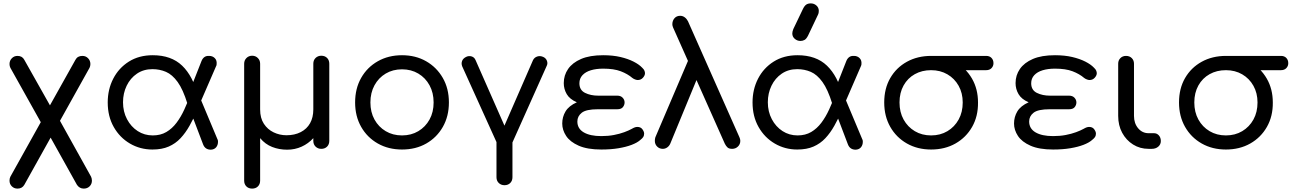

<svg xmlns="http://www.w3.org/2000/svg" viewBox="-20 -876 7647 1130"><path d="M83 234Q63 234 49.5 220.5Q36 207 36 187Q36 174 41 164L220 -157L41 -477Q36 -487 36 -499Q36 -519 49.5 -533Q63 -547 83 -547Q111 -547 123 -524L274 -256L424 -524Q436 -547 465 -547Q485 -547 498.5 -533Q512 -519 512 -499Q512 -487 507 -477L333 -165L516 164Q518 169 519.5 174.5Q521 180 521 187Q521 207 507.5 220.5Q494 234 473 234Q448 234 433 212L278 -66L123 212Q110 234 83 234Z M877 4Q805 4 745 -31Q685 -66 649.5 -128.5Q614 -191 614 -273Q614 -350 646.5 -413Q679 -476 738.5 -513.5Q798 -551 879 -551Q988 -551 1052 -489.5Q1116 -428 1145 -312L1083 -266Q1057 -350 1025.5 -393.5Q994 -437 957 -453Q920 -469 877 -469Q825 -469 786 -442.5Q747 -416 725.5 -371.5Q704 -327 704 -274Q704 -219 727.5 -174.5Q751 -130 790.5 -104.5Q830 -79 879 -79Q925 -79 959 -99Q993 -119 1019 -153.5Q1045 -188 1065 -232Q1085 -276 1103 -323L1141 -227Q1119 -178 1095.5 -136Q1072 -94 1042.5 -62.5Q1013 -31 973 -13.5Q933 4 877 4ZM1221 5Q1187 5 1175 -27L1080 -277L1146 -328L1260 -56Q1262 -53 1262.5 -48.5Q1263 -44 1263 -42Q1263 -22 1252 -9Q1241 4 1221 5ZM1134 -215 1079 -296 1166 -517Q1172 -532 1183 -540Q1194 -548 1211 -547Q1231 -547 1244 -534Q1257 -521 1255 -500Q1255 -498 1254.5 -494Q1254 -490 1252 -487Z M1464 234Q1443 234 1430 221Q1417 208 1417 187V-501Q1417 -521 1430.5 -534.5Q1444 -548 1464 -548Q1484 -548 1497.5 -534.5Q1511 -521 1511 -501V-232Q1511 -181 1533 -147.5Q1555 -114 1590.5 -97Q1626 -80 1666 -80Q1714 -80 1750 -98.5Q1786 -117 1805 -151Q1824 -185 1824 -232V-501Q1824 -522 1837.5 -535Q1851 -548 1871 -548Q1892 -548 1905 -535Q1918 -522 1918 -501V-47Q1918 -26 1905 -13Q1892 0 1871 0Q1851 0 1837.5 -13Q1824 -26 1824 -47V-63Q1795 -31 1755.5 -13Q1716 5 1670 5Q1623 5 1582 -11Q1541 -27 1511 -63V187Q1511 208 1498 221Q1485 234 1464 234Z M2346 4Q2266 4 2203.5 -31.5Q2141 -67 2105.5 -129.5Q2070 -192 2070 -273Q2070 -355 2105.5 -417.5Q2141 -480 2203.5 -515.5Q2266 -551 2346 -551Q2426 -551 2488 -515.5Q2550 -480 2586 -417.5Q2622 -355 2622 -273Q2622 -192 2586.5 -129.5Q2551 -67 2489 -31.5Q2427 4 2346 4ZM2346 -79Q2400 -79 2442 -104Q2484 -129 2508 -172.5Q2532 -216 2532 -273Q2532 -330 2508 -374Q2484 -418 2442 -443Q2400 -468 2346 -468Q2292 -468 2250 -443Q2208 -418 2184 -374Q2160 -330 2160 -273Q2160 -216 2184 -172.5Q2208 -129 2250 -104Q2292 -79 2346 -79Z M2950 -1Q2919 -1 2906 -31L2700 -486Q2694 -502 2699.5 -517Q2705 -532 2723 -541Q2739 -549 2755.5 -544Q2772 -539 2779 -522L2972 -84H2926L3117 -522Q3125 -538 3142 -543.5Q3159 -549 3177 -541Q3193 -534 3199 -518Q3205 -502 3197 -487L2993 -31Q2979 -1 2950 -1ZM2949 214Q2929 214 2915.5 201Q2902 188 2902 167V-63Q2902 -84 2915.5 -97Q2929 -110 2949 -110Q2970 -110 2983 -97Q2996 -84 2996 -63V167Q2996 188 2983 201Q2970 214 2949 214Z M3519 4Q3437 4 3386 -18.5Q3335 -41 3312 -76Q3289 -111 3289 -149Q3289 -188 3308.5 -220.5Q3328 -253 3375 -274Q3333 -292 3315.5 -322Q3298 -352 3298 -387Q3298 -433 3323.5 -470Q3349 -507 3400 -529Q3451 -551 3530 -551Q3587 -551 3631.5 -540.5Q3676 -530 3708.5 -513.5Q3741 -497 3759 -478Q3770 -468 3773 -459.5Q3776 -451 3776 -445Q3776 -432 3764 -418.5Q3752 -405 3733 -405Q3728 -405 3719 -408Q3710 -411 3702 -417Q3674 -441 3633.5 -456.5Q3593 -472 3530 -472Q3489 -472 3457.5 -462.5Q3426 -453 3408 -433.5Q3390 -414 3390 -386Q3390 -346 3423 -329.5Q3456 -313 3501 -313H3613Q3633 -313 3644.5 -301Q3656 -289 3656 -273Q3656 -258 3646 -245.5Q3636 -233 3613 -233H3499Q3430 -233 3404 -212.5Q3378 -192 3378 -161Q3378 -119 3415.5 -97Q3453 -75 3519 -75Q3559 -75 3593 -81.5Q3627 -88 3654 -98Q3681 -108 3697 -117Q3709 -124 3716.5 -126.5Q3724 -129 3731 -129Q3751 -129 3761 -115Q3771 -101 3771 -90Q3771 -78 3766 -70Q3761 -62 3747 -51Q3730 -36 3697.5 -23.5Q3665 -11 3620 -3.5Q3575 4 3519 4Z M4289 0Q4271 0 4262 -8Q4253 -16 4246 -30L3941 -715Q3939 -720 3938 -724.5Q3937 -729 3937 -733Q3937 -754 3949.5 -768.5Q3962 -783 3983 -783Q3998 -783 4010 -774Q4022 -765 4029 -751L4332 -68Q4337 -57 4337 -47Q4337 -27 4323 -13.5Q4309 0 4289 0ZM3881 0Q3861 0 3847.5 -13.5Q3834 -27 3834 -47Q3834 -58 3837 -68L4071 -616L4115 -492L3925 -31Q3919 -17 3907 -8.5Q3895 0 3881 0Z M4672 4Q4600 4 4540 -31Q4480 -66 4444.5 -128.5Q4409 -191 4409 -273Q4409 -350 4441.5 -413Q4474 -476 4533.5 -513.5Q4593 -551 4674 -551Q4783 -551 4847 -489.5Q4911 -428 4940 -312L4878 -266Q4852 -350 4820.5 -393.5Q4789 -437 4752 -453Q4715 -469 4672 -469Q4620 -469 4581 -442.5Q4542 -416 4520.5 -371.5Q4499 -327 4499 -274Q4499 -219 4522.5 -174.5Q4546 -130 4585.5 -104.5Q4625 -79 4674 -79Q4720 -79 4754 -99Q4788 -119 4814 -153.5Q4840 -188 4860 -232Q4880 -276 4898 -323L4936 -227Q4914 -178 4890.5 -136Q4867 -94 4837.5 -62.5Q4808 -31 4768 -13.5Q4728 4 4672 4ZM5016 5Q4982 5 4970 -27L4875 -277L4941 -328L5055 -56Q5057 -53 5057.5 -48.5Q5058 -44 5058 -42Q5058 -22 5047 -9Q5036 4 5016 5ZM4929 -215 4874 -296 4961 -517Q4967 -532 4978 -540Q4989 -548 5006 -547Q5026 -547 5039 -534Q5052 -521 5050 -500Q5050 -498 5049.5 -494Q5049 -490 5047 -487ZM4691 -635Q4672 -635 4657.5 -647.5Q4643 -660 4643 -679Q4643 -685 4644.5 -691Q4646 -697 4649 -705L4705 -822Q4714 -841 4724.5 -848.5Q4735 -856 4752 -856Q4771 -856 4785 -843.5Q4799 -831 4799 -812Q4799 -807 4798 -801Q4797 -795 4794 -789L4736 -667Q4726 -647 4715 -641Q4704 -635 4691 -635Z M5460 4Q5380 4 5317.5 -31.5Q5255 -67 5219.5 -129.5Q5184 -192 5184 -273Q5184 -355 5219.5 -416.5Q5255 -478 5317.5 -512.5Q5380 -547 5460 -547Q5540 -547 5602.5 -511Q5665 -475 5700.5 -413.5Q5736 -352 5736 -273Q5737 -192 5701.5 -129.5Q5666 -67 5603.5 -31.5Q5541 4 5460 4ZM5460 -79Q5514 -79 5556 -104Q5598 -129 5622 -172.5Q5646 -216 5646 -273Q5646 -328 5622 -371Q5598 -414 5556 -438.5Q5514 -463 5460 -463Q5406 -463 5364 -439.5Q5322 -416 5298 -373Q5274 -330 5274 -273Q5274 -216 5298 -172.5Q5322 -129 5364 -104Q5406 -79 5460 -79ZM5477 -463Q5458 -463 5446 -475.5Q5434 -488 5434 -504Q5434 -523 5446 -535Q5458 -547 5477 -547H5784Q5804 -547 5815.5 -535Q5827 -523 5827 -504Q5827 -487 5815.5 -475Q5804 -463 5784 -463Z M6178 4Q6096 4 6045 -18.5Q5994 -41 5971 -76Q5948 -111 5948 -149Q5948 -188 5967.5 -220.5Q5987 -253 6034 -274Q5992 -292 5974.5 -322Q5957 -352 5957 -387Q5957 -433 5982.5 -470Q6008 -507 6059 -529Q6110 -551 6189 -551Q6246 -551 6290.5 -540.5Q6335 -530 6367.5 -513.5Q6400 -497 6418 -478Q6429 -468 6432 -459.5Q6435 -451 6435 -445Q6435 -432 6423 -418.5Q6411 -405 6392 -405Q6387 -405 6378 -408Q6369 -411 6361 -417Q6333 -441 6292.5 -456.5Q6252 -472 6189 -472Q6148 -472 6116.5 -462.5Q6085 -453 6067 -433.5Q6049 -414 6049 -386Q6049 -346 6082 -329.5Q6115 -313 6160 -313H6272Q6292 -313 6303.5 -301Q6315 -289 6315 -273Q6315 -258 6305 -245.5Q6295 -233 6272 -233H6158Q6089 -233 6063 -212.5Q6037 -192 6037 -161Q6037 -119 6074.5 -97Q6112 -75 6178 -75Q6218 -75 6252 -81.5Q6286 -88 6313 -98Q6340 -108 6356 -117Q6368 -124 6375.5 -126.5Q6383 -129 6390 -129Q6410 -129 6420 -115Q6430 -101 6430 -90Q6430 -78 6425 -70Q6420 -62 6406 -51Q6389 -36 6356.5 -23.5Q6324 -11 6279 -3.5Q6234 4 6178 4Z M6740 0Q6689 0 6648.5 -25.5Q6608 -51 6584.5 -94.5Q6561 -138 6561 -194V-501Q6561 -521 6574 -534Q6587 -547 6607 -547Q6628 -547 6641 -534Q6654 -521 6654 -501V-194Q6654 -150 6678.5 -121Q6703 -92 6740 -92H6772Q6789 -92 6800.5 -79Q6812 -66 6812 -46Q6812 -26 6797 -13Q6782 0 6759 0Z M7195 4Q7115 4 7052.5 -31.5Q6990 -67 6954.5 -129.5Q6919 -192 6919 -273Q6919 -355 6954.5 -416.5Q6990 -478 7052.5 -512.5Q7115 -547 7195 -547Q7275 -547 7337.5 -511Q7400 -475 7435.5 -413.5Q7471 -352 7471 -273Q7472 -192 7436.5 -129.5Q7401 -67 7338.5 -31.5Q7276 4 7195 4ZM7195 -79Q7249 -79 7291 -104Q7333 -129 7357 -172.5Q7381 -216 7381 -273Q7381 -328 7357 -371Q7333 -414 7291 -438.5Q7249 -463 7195 -463Q7141 -463 7099 -439.5Q7057 -416 7033 -373Q7009 -330 7009 -273Q7009 -216 7033 -172.5Q7057 -129 7099 -104Q7141 -79 7195 -79ZM7212 -463Q7193 -463 7181 -475.5Q7169 -488 7169 -504Q7169 -523 7181 -535Q7193 -547 7212 -547H7519Q7539 -547 7550.5 -535Q7562 -523 7562 -504Q7562 -487 7550.5 -475Q7539 -463 7519 -463Z"/></svg>

Font: Comfortaa SemiBold
Style: Regular
Weight: 600
Designer: Johan Aakerlund
Foundry: Johan Aakerlund
Version: Version 3.104; ttfautohint (v1.8.1.43-b0c9)